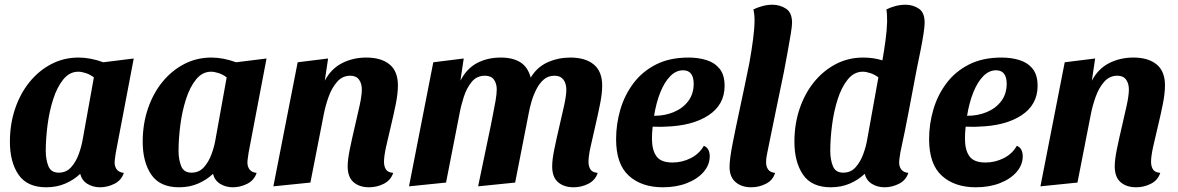

<svg xmlns="http://www.w3.org/2000/svg" viewBox="-20 -774 4993 814"><path d="M176 20Q95 20 58.5 -33.5Q22 -87 22 -173Q22 -248 44 -313Q66 -378 105.5 -426.5Q145 -475 198 -502.5Q251 -530 313 -530Q363 -530 418 -510L547 -526L471 -127Q470 -118 468 -106Q466 -94 466 -85Q466 -67 475.5 -55Q485 -43 505 -41Q495 -10 465.5 5Q436 20 404 20Q374 20 350.5 5.5Q327 -9 320 -37Q294 -12 257.5 4Q221 20 176 20ZM229 -42Q261 -42 281.5 -65Q302 -88 314 -121Q326 -154 331 -185L378 -446Q362 -458 344 -464Q326 -470 312 -470Q275 -470 248.5 -437.5Q222 -405 205.5 -353.5Q189 -302 181.5 -243.5Q174 -185 174 -134Q174 -98 185 -70Q196 -42 229 -42Z M739 20Q658 20 621.5 -33.5Q585 -87 585 -173Q585 -248 607 -313Q629 -378 668.5 -426.5Q708 -475 761 -502.5Q814 -530 876 -530Q926 -530 981 -510L1110 -526L1034 -127Q1033 -118 1031 -106Q1029 -94 1029 -85Q1029 -67 1038.5 -55Q1048 -43 1068 -41Q1058 -10 1028.5 5Q999 20 967 20Q937 20 913.5 5.5Q890 -9 883 -37Q857 -12 820.5 4Q784 20 739 20ZM792 -42Q824 -42 844.5 -65Q865 -88 877 -121Q889 -154 894 -185L941 -446Q925 -458 907 -464Q889 -470 875 -470Q838 -470 811.5 -437.5Q785 -405 768.5 -353.5Q752 -302 744.5 -243.5Q737 -185 737 -134Q737 -98 748 -70Q759 -42 792 -42Z M1545 20Q1504 20 1479 -1.5Q1454 -23 1454 -69Q1454 -97 1463 -141Q1472 -185 1483.5 -234Q1495 -283 1504.5 -326Q1514 -369 1514 -395Q1514 -420 1502 -436.5Q1490 -453 1465 -453Q1432 -453 1409.5 -427.5Q1387 -402 1373.5 -364.5Q1360 -327 1353 -291L1296 0L1139 16L1242 -510L1371 -526L1357 -432Q1384 -483 1430.5 -506.5Q1477 -530 1533 -530Q1596 -530 1631.5 -501Q1667 -472 1667 -412Q1667 -378 1658 -333Q1649 -288 1637.5 -240.5Q1626 -193 1617 -152.5Q1608 -112 1608 -88Q1608 -69 1616 -56Q1624 -43 1647 -41Q1637 -10 1607.5 5Q1578 20 1545 20Z M2412 20Q2371 20 2346 -1.5Q2321 -23 2321 -69Q2321 -97 2330 -141Q2339 -185 2350.5 -234Q2362 -283 2371.5 -326Q2381 -369 2381 -394Q2381 -420 2368.5 -436.5Q2356 -453 2331 -453Q2304 -453 2285.5 -437Q2267 -421 2254 -395.5Q2241 -370 2233 -342Q2225 -314 2221 -291L2164 0L2007 16L2061 -243Q2064 -260 2070 -289Q2076 -318 2081 -347Q2086 -376 2086 -395Q2086 -420 2074 -436.5Q2062 -453 2036 -453Q2001 -453 1979.5 -426.5Q1958 -400 1946 -362.5Q1934 -325 1928 -291L1871 0L1714 16L1817 -510L1946 -526L1932 -432Q1959 -484 2003 -507Q2047 -530 2103 -530Q2154 -530 2186 -510Q2218 -490 2230 -445Q2257 -490 2302 -510Q2347 -530 2398 -530Q2462 -530 2497.5 -500.5Q2533 -471 2533 -411Q2533 -378 2524 -333Q2515 -288 2504 -240.5Q2493 -193 2484 -152.5Q2475 -112 2475 -88Q2475 -69 2483 -56Q2491 -43 2514 -41Q2504 -10 2474.5 5Q2445 20 2412 20Z M2790 20Q2700 20 2646 -29Q2592 -78 2592 -184Q2592 -248 2610 -309.5Q2628 -371 2665.5 -421Q2703 -471 2761 -500.5Q2819 -530 2899 -530Q2940 -530 2974.5 -519.5Q3009 -509 3030.5 -483Q3052 -457 3052 -410Q3052 -330 2983.5 -285Q2915 -240 2799 -237Q2787 -236 2772.5 -236.5Q2758 -237 2747 -237Q2744 -210 2744 -186Q2744 -138 2763 -111.5Q2782 -85 2831 -85Q2872 -85 2908.5 -103.5Q2945 -122 2964 -156Q2978 -150 2983.5 -138Q2989 -126 2989 -112Q2989 -75 2963 -45Q2937 -15 2892 2.5Q2847 20 2790 20ZM2753 -283Q2799 -283 2837 -299Q2875 -315 2898 -345.5Q2921 -376 2921 -420Q2920 -476 2876 -476Q2846 -476 2821.5 -451Q2797 -426 2779.5 -382.5Q2762 -339 2753 -283Z M3165 20Q3124 20 3098.5 -2Q3073 -24 3073 -66Q3073 -99 3086 -165.5Q3099 -232 3118 -320Q3137 -408 3157 -507Q3167 -563 3173 -609.5Q3179 -656 3179 -688Q3179 -714 3174 -734Q3190 -742 3211.5 -748Q3233 -754 3255 -754Q3286 -754 3312 -737.5Q3338 -721 3338 -677Q3338 -664 3332.5 -630Q3327 -596 3319 -552.5Q3311 -509 3303 -467Q3281 -361 3267 -293Q3253 -225 3245 -185.5Q3237 -146 3233 -126.5Q3229 -107 3228.5 -99Q3228 -91 3228 -85Q3228 -67 3237 -55Q3246 -43 3266 -41Q3257 -10 3227.5 5Q3198 20 3165 20Z M3502 20Q3421 20 3384.5 -33.5Q3348 -87 3348 -173Q3348 -248 3370 -313Q3392 -378 3431.5 -426.5Q3471 -475 3524 -502.5Q3577 -530 3639 -530Q3684 -530 3721 -518Q3729 -563 3734.5 -605Q3740 -647 3741 -681Q3741 -695 3740.5 -708Q3740 -721 3738 -734Q3753 -742 3775 -748Q3797 -754 3819 -754Q3851 -754 3876 -737Q3901 -720 3900 -675Q3900 -662 3895.5 -632Q3891 -602 3883 -561.5Q3875 -521 3866 -478Q3850 -394 3833.5 -306.5Q3817 -219 3797 -127Q3796 -118 3794 -106Q3792 -94 3792 -85Q3792 -67 3801.5 -55Q3811 -43 3831 -41Q3821 -10 3791.5 5Q3762 20 3730 20Q3700 20 3676.5 5.5Q3653 -9 3646 -37Q3620 -12 3583.5 4Q3547 20 3502 20ZM3555 -42Q3587 -42 3607.5 -65Q3628 -88 3640 -121Q3652 -154 3657 -185L3704 -446Q3688 -458 3670 -464Q3652 -470 3638 -470Q3601 -470 3574.5 -437.5Q3548 -405 3531.5 -353.5Q3515 -302 3507.5 -243.5Q3500 -185 3500 -134Q3500 -98 3511 -70Q3522 -42 3555 -42Z M4117 20Q4027 20 3973 -29Q3919 -78 3919 -184Q3919 -248 3937 -309.5Q3955 -371 3992.5 -421Q4030 -471 4088 -500.5Q4146 -530 4226 -530Q4267 -530 4301.5 -519.5Q4336 -509 4357.5 -483Q4379 -457 4379 -410Q4379 -330 4310.5 -285Q4242 -240 4126 -237Q4114 -236 4099.5 -236.5Q4085 -237 4074 -237Q4071 -210 4071 -186Q4071 -138 4090 -111.5Q4109 -85 4158 -85Q4199 -85 4235.5 -103.5Q4272 -122 4291 -156Q4305 -150 4310.5 -138Q4316 -126 4316 -112Q4316 -75 4290 -45Q4264 -15 4219 2.5Q4174 20 4117 20ZM4080 -283Q4126 -283 4164 -299Q4202 -315 4225 -345.5Q4248 -376 4248 -420Q4247 -476 4203 -476Q4173 -476 4148.5 -451Q4124 -426 4106.5 -382.5Q4089 -339 4080 -283Z M4797 20Q4756 20 4731 -1.5Q4706 -23 4706 -69Q4706 -97 4715 -141Q4724 -185 4735.5 -234Q4747 -283 4756.5 -326Q4766 -369 4766 -395Q4766 -420 4754 -436.5Q4742 -453 4717 -453Q4684 -453 4661.5 -427.5Q4639 -402 4625.5 -364.5Q4612 -327 4605 -291L4548 0L4391 16L4494 -510L4623 -526L4609 -432Q4636 -483 4682.5 -506.5Q4729 -530 4785 -530Q4848 -530 4883.5 -501Q4919 -472 4919 -412Q4919 -378 4910 -333Q4901 -288 4889.5 -240.5Q4878 -193 4869 -152.5Q4860 -112 4860 -88Q4860 -69 4868 -56Q4876 -43 4899 -41Q4889 -10 4859.5 5Q4830 20 4797 20Z"/></svg>

Font: Sansita Swashed SemiBold
Style: Regular
Weight: 600
Designer: Pablo Cosgaya
Foundry: Omnibus-Type
Version: Version 1.003; ttfautohint (v1.8.3)